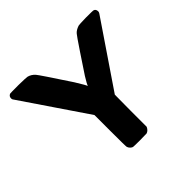

<svg xmlns="http://www.w3.org/2000/svg" viewBox="-166 -880 1066 1066"><g transform="rotate(-45 366.5 -347.0)"><path d="M24 -671Q24 -687 39 -693Q42 -694 105 -694Q167 -693 174 -691Q197 -685 214 -666Q225 -654 336 -485Q373 -425 373 -420L374 -418Q375 -419 375 -421Q376 -426 402 -469Q424 -503 477 -582Q530 -661 536 -667Q548 -682 575 -691Q582 -693 635 -694Q689 -694 692 -693Q708 -689 708 -670Q708 -664 704 -658Q695 -645 573 -465L446 -278L445 -152V-27Q436 -7 419 -1L368 0Q323 0 314.5 -1Q306 -2 298 -10Q291 -17 288 -26Q286 -31 286 -154V-278L157 -468Q28 -657 26 -661Q24 -664 24 -671Z"/></g></svg>

Font: KaTeX_SansSerif
Style: Bold
Weight: 700
Version: Version 1.1; ttfautohint (v1.3)